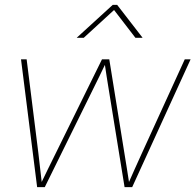

<svg xmlns="http://www.w3.org/2000/svg" viewBox="-20 -765 799 785"><path d="M131.8 0 65.9 -522.5H88.9L136.7 -140.6Q140.6 -107.4 144.3 -74.7Q147.9 -42 151.9 -8.8H144.5Q160.6 -42 176.5 -74.7Q192.4 -107.4 209 -140.6L397 -522.5H426.8L488.3 -140.6Q493.7 -107.4 499 -74.7Q504.4 -42 509.3 -8.8H502Q516.6 -42 531.2 -74.7Q545.9 -107.4 561 -140.6L735.4 -522.5H759.3L520.5 0H489.3L420.9 -421.9Q418.5 -437.5 416 -452.6Q413.6 -467.8 411.4 -483.2Q409.2 -498.5 406.7 -514.2H416Q408.2 -498.5 400.9 -483.2Q393.6 -467.8 386.2 -452.6Q378.9 -437.5 371.1 -421.9L163.1 0ZM322.3 -610.4H293.9L294.4 -611.3L440.9 -745.1H459L562.5 -611.3L562 -610.4H533.7L446.3 -724.1Z"/></svg>

Font: Inter 28pt Thin
Style: Italic
Weight: 250
Italic angle: -9.3988°
Designer: Rasmus Andersson
Foundry: rsms
Version: Version 4.001;git-66647c0bb